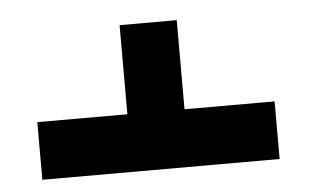

<svg xmlns="http://www.w3.org/2000/svg" viewBox="-34 -678 637 395"><g transform="rotate(-5 284.5 -480.5)"><path d="M343 -448H529V-329H39V-448H225V-632H343Z"/></g></svg>

Font: Noto Sans Hebrew ExtraBold
Style: Regular
Weight: 800
Designer: Monotype Design Team
Foundry: Monotype Imaging Inc.
Version: Version 2.003